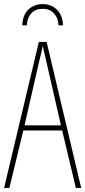

<svg xmlns="http://www.w3.org/2000/svg" viewBox="-20 -919 417 939"><path d="M351 0 284 -281H94L26 0H0L170 -714H208L377 0ZM208 -612Q202 -637 198 -655Q194 -673 189 -695Q185 -673 180.5 -655.5Q176 -638 170 -612L100 -306H278ZM188 -899Q232 -899 259.5 -870.5Q287 -842 288 -795H266Q265 -830 244.5 -853Q224 -876 189 -876Q154 -876 133.5 -854Q113 -832 111 -795H89Q91 -847 119.5 -873Q148 -899 188 -899Z"/></svg>

Font: Noto Sans ExtraCondensed Thin
Style: Regular
Weight: 100
Width: 2
Designer: Monotype Design Team
Foundry: Monotype Imaging Inc.
Version: Version 2.013; ttfautohint (v1.8.4.7-5d5b)